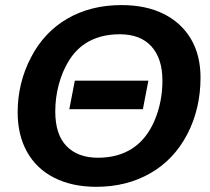

<svg xmlns="http://www.w3.org/2000/svg" viewBox="-20 -718 818 748"><path d="M453.1 -698.2Q548.8 -698.2 617.7 -663.8Q686.5 -629.4 723.9 -566.2Q761.2 -502.9 761.2 -415.5Q761.2 -294.9 710 -195.8Q658.2 -96.2 565.9 -43.2Q473.6 9.8 355 9.8Q261.2 9.8 191.4 -25.4Q122.1 -60.5 85.4 -126.2Q48.8 -191.9 48.8 -279.8Q48.8 -395 100.6 -494.1Q151.9 -593.3 243.2 -645.8Q334.5 -698.2 453.1 -698.2ZM446.3 -584.5Q367.2 -584.5 311.5 -547.9Q274.4 -523.4 248.5 -481.7Q222.7 -439.9 209 -388.7Q195.3 -337.4 195.3 -283.7Q195.3 -193.8 239.3 -148.7Q283.2 -103.5 361.8 -103.5Q440.4 -103.5 496.1 -140.1Q551.8 -176.8 582.3 -249Q612.8 -321.3 612.8 -403.8Q612.8 -489.7 570.1 -537.1Q527.3 -584.5 446.3 -584.5ZM558.1 -403.8 536.6 -292.5H250L271.5 -403.8Z"/></svg>

Font: Arimo
Style: Bold Italic
Weight: 700
Italic angle: -12°
Designer: Steve Matteson
Foundry: Monotype Imaging Inc.
Version: Version 1.33